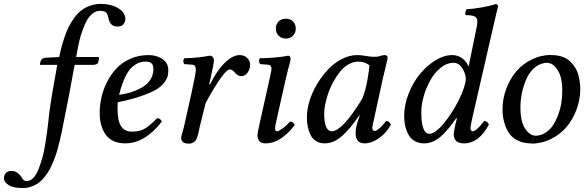

<svg xmlns="http://www.w3.org/2000/svg" viewBox="-102 -719 2970 976"><path d="M189 -389.2H106.9Q101.1 -389.2 101.1 -391.1Q101.1 -397.5 105 -409.2Q108.9 -424.3 132.8 -425.8L199.2 -429.2Q204.6 -456.5 210.7 -479.7Q216.8 -502.9 226.6 -531.7Q236.3 -560.5 247.6 -583Q258.8 -605.5 275.4 -628.2Q292 -650.9 311 -665.8Q330.1 -680.7 356 -689.9Q381.8 -699.2 411.1 -699.2Q462.9 -699.2 499 -677.2Q535.2 -655.3 535.2 -622.1Q535.2 -608.9 525.9 -596.4Q516.6 -584 495.1 -584Q482.4 -584 473.1 -588.6Q463.9 -593.3 458.7 -601.8Q453.6 -610.4 451.2 -618.2Q448.7 -626 446.8 -636.2Q443.4 -652.3 433.8 -658.2Q424.3 -664.1 405.8 -664.1Q383.3 -664.1 363.8 -646Q344.2 -627.9 331.1 -598.4Q317.9 -568.8 309.6 -541.5Q301.3 -514.2 295.9 -485.8L285.2 -429.2H395Q401.9 -429.2 401.9 -423.8L397 -400.9Q395.5 -395.5 387.2 -392.3Q378.9 -389.2 371.1 -389.2H277.8L273.9 -371.1Q249.5 -233.9 228 -129.9Q225.6 -117.7 220.7 -92.8Q215.8 -67.9 211.9 -48.8Q208 -29.8 201.4 -2Q194.8 25.9 188.5 47.4Q182.1 68.8 172.1 94.7Q162.1 120.6 151.6 139.9Q141.1 159.2 126.5 178.2Q111.8 197.3 95.5 209.5Q79.1 221.7 58.3 229.2Q37.6 236.8 14.2 236.8Q-34.7 236.8 -58.3 221.9Q-82 207 -82 187Q-82 172.4 -72.5 161.1Q-63 149.9 -43.9 149.9Q-13.2 149.9 7.8 182.1Q13.2 191.9 18.3 196.5Q23.4 201.2 33.2 201.2Q51.3 201.2 66.7 186Q82 170.9 93 143.1Q104 115.2 112.5 85.9Q121.1 56.6 127.2 18.1Q133.3 -20.5 137 -46.4Q140.6 -72.3 144 -104Q147.5 -135.7 147.9 -141.1Q159.2 -228 189 -389.2Z M677.7 -367.2Q677.7 -388.7 668.2 -397.2Q658.7 -405.8 637.7 -405.8Q618.2 -405.8 601.6 -398.9Q585 -392.1 566.7 -375Q548.3 -357.9 532.2 -323Q516.1 -288.1 503.4 -236.8Q533.7 -240.7 561.5 -249.3Q589.4 -257.8 616.9 -272.7Q644.5 -287.6 661.1 -312Q677.7 -336.4 677.7 -367.2ZM496.6 -199.2Q495.6 -191.4 495.6 -165Q495.6 -103 514.2 -76.4Q532.7 -49.8 567.9 -49.8Q605 -49.8 629.9 -62.7Q654.8 -75.7 696.8 -118.2Q713.4 -118.2 720.7 -101.1Q634.8 9.8 534.7 9.8Q468.8 9.8 436.8 -32.7Q404.8 -75.2 404.8 -146Q404.8 -184.1 413.6 -223.6Q422.4 -263.2 442.1 -302.2Q461.9 -341.3 490 -371.3Q518.1 -401.4 560.5 -420.2Q603 -439 653.8 -439Q694.8 -439 724.1 -418.5Q753.4 -397.9 753.4 -363.8Q753.4 -346.2 750.7 -333.3Q748 -320.3 733.6 -300.3Q719.2 -280.3 693.6 -264.6Q668 -249 617.4 -231.2Q566.9 -213.4 496.6 -199.2Z M819.3 -17.1Q819.3 -23.9 821.5 -32.5Q823.7 -41 827.1 -52.7Q830.6 -64.5 832.5 -71.8L870.6 -242.2Q893.6 -346.7 893.6 -363.8Q893.6 -389.2 875.5 -390.1L834.5 -393.1Q830.1 -399.9 829.8 -408.2Q829.6 -416.5 834.5 -422.9Q909.7 -424.8 963.4 -436Q973.1 -436 979.2 -429.2Q985.4 -422.4 985.4 -411.1Q985.4 -397 968.3 -320.8L961.4 -290L965.3 -289.1Q998.5 -357.9 1039.3 -398.4Q1080.1 -439 1116.7 -439Q1138.7 -439 1154.1 -424.8Q1169.4 -410.6 1169.4 -390.1Q1169.4 -368.2 1156.7 -350.1Q1144 -332 1123.5 -332Q1105.5 -332 1088.4 -354Q1076.2 -366.2 1066.4 -366.2Q1037.1 -366.2 943.4 -195.8L912.6 -71.8Q911.6 -66.9 909.2 -54.9Q906.7 -43 905 -35.6Q903.3 -28.3 899.4 -18.3Q895.5 -8.3 890.6 -2.7Q885.7 2.9 877.4 7.1Q869.1 11.2 858.4 11.2Q819.3 11.2 819.3 -17.1Z M1351.1 -319.8 1307.1 -124Q1296.4 -80.1 1296.4 -65.9Q1296.4 -51.8 1306.2 -51.8Q1314.5 -51.8 1334.2 -65.9Q1354 -80.1 1372.1 -101.1Q1390.1 -101.1 1396 -83Q1323.7 9.8 1250 9.8Q1207 9.8 1207 -30.8Q1207 -46.9 1223.1 -115.2L1269 -320.8Q1278.3 -361.8 1278.3 -369.1Q1278.3 -388.7 1260.3 -390.1L1220.2 -393.1Q1215.3 -399.9 1214.8 -408.2Q1214.4 -416.5 1219.2 -422.9Q1311.5 -424.8 1362.3 -436Q1375 -436 1375 -419.9Q1375 -413.6 1372.1 -402.3Q1369.1 -391.1 1362.8 -367.4Q1356.4 -343.8 1351.1 -319.8ZM1300.3 -574.2Q1300.3 -595.7 1314.5 -609.9Q1328.6 -624 1351.1 -624Q1373.5 -624 1387.5 -609.9Q1401.4 -595.7 1401.4 -574.2Q1401.4 -551.8 1387.5 -537.4Q1373.5 -522.9 1351.1 -522.9Q1328.6 -522.9 1314.5 -537.4Q1300.3 -551.8 1300.3 -574.2Z M1740.7 -220.2Q1756.8 -261.7 1765.6 -311.8Q1774.4 -361.8 1775.9 -387.2Q1751.5 -405.8 1718.8 -405.8Q1693.8 -405.8 1669.9 -392.1Q1646 -378.4 1627.7 -356Q1609.4 -333.5 1593.5 -305.2Q1577.6 -276.9 1567.4 -247.3Q1557.1 -217.8 1551.5 -190.4Q1545.9 -163.1 1545.9 -142.1Q1545.9 -51.8 1585 -51.8Q1602.5 -51.8 1626.5 -71.3Q1650.4 -90.8 1672.9 -119.9Q1695.3 -148.9 1712.4 -174.6Q1729.5 -200.2 1740.7 -220.2ZM1854 -439Q1868.7 -439 1868.7 -422.9Q1866.2 -413.1 1842.8 -314L1800.8 -121.1Q1790.5 -76.7 1790.5 -69.8Q1790.5 -53.2 1802.7 -53.2Q1810.5 -53.2 1826.2 -66.2Q1841.8 -79.1 1860.8 -104Q1877 -104 1884.8 -85.9Q1864.7 -45.4 1826.2 -17.8Q1787.6 9.8 1751 9.8Q1728.5 9.8 1717 -3.9Q1705.6 -17.6 1705.6 -41Q1705.6 -72.8 1719.7 -110.8L1726.6 -130.9L1724.6 -132.8Q1675.8 -61 1634.3 -25.6Q1592.8 9.8 1548.8 9.8Q1523.4 9.8 1504.9 -1.7Q1486.3 -13.2 1476.6 -33.2Q1466.8 -53.2 1462.4 -75.4Q1458 -97.7 1458 -124Q1458 -161.6 1471.2 -205.3Q1484.4 -249 1508.8 -290Q1533.2 -331.1 1564.2 -364.5Q1595.2 -397.9 1634.8 -418.5Q1674.3 -439 1713.9 -439Q1735.4 -439 1760.7 -434.1Q1783.7 -430.2 1800.8 -430.2Q1820.3 -430.2 1835.9 -436Q1846.2 -439 1854 -439Z M2039.6 -148.9Q2039.6 -39.1 2080.6 -39.1Q2110.8 -39.1 2155.5 -93.8Q2200.2 -148.4 2232.4 -215.1Q2264.6 -281.7 2265.6 -316.9Q2265.6 -344.7 2248 -372.3Q2230.5 -399.9 2202.6 -399.9Q2170.4 -399.9 2139.4 -375.5Q2108.4 -351.1 2087.2 -314Q2065.9 -276.9 2052.7 -232.7Q2039.6 -188.5 2039.6 -148.9ZM1952.6 -128.9Q1952.6 -186 1975.3 -243.4Q1998 -300.8 2033 -343.3Q2067.9 -385.7 2111.6 -412.4Q2155.3 -439 2196.3 -439Q2226.1 -439 2247.8 -422.6Q2269.5 -406.2 2279.3 -381.8H2280.3L2317.4 -563Q2324.7 -594.2 2324.7 -608.9Q2324.7 -628.9 2311 -635.5Q2297.4 -642.1 2264.6 -642.1Q2260.3 -656.7 2269.5 -671.9Q2301.3 -673.3 2348.4 -681.6Q2395.5 -689.9 2416.5 -698.2Q2429.7 -698.2 2429.7 -686Q2429.2 -684.6 2426 -671.4Q2422.9 -658.2 2417 -633.5Q2411.1 -608.9 2405.3 -583L2299.3 -121.1Q2289.6 -78.6 2289.6 -66.9Q2289.6 -58.6 2293.5 -55.2Q2297.4 -51.8 2301.3 -51.8Q2319.3 -51.8 2359.4 -104Q2375.5 -104 2383.3 -85.9Q2332.5 9.8 2256.3 9.8Q2204.6 9.8 2204.6 -36.1Q2204.6 -51.3 2214.4 -92.8L2220.7 -116.2L2217.3 -118.2Q2170.9 -50.8 2133.3 -20.5Q2095.7 9.8 2053.7 9.8Q2029.8 9.8 2011.2 0.5Q1992.7 -8.8 1981.9 -22.9Q1971.2 -37.1 1964.4 -56.4Q1957.5 -75.7 1955.1 -93Q1952.6 -110.4 1952.6 -128.9Z M2681.6 -398.9 2702.6 -439Q2732.9 -439 2757.3 -430.2Q2781.7 -421.4 2796.9 -406.2Q2812 -391.1 2822.8 -373.5Q2833.5 -356 2838.6 -335.4Q2843.8 -314.9 2845.7 -298.8Q2847.7 -282.7 2847.7 -267.1Q2847.7 -213.9 2829.1 -163.3Q2810.5 -112.8 2778.3 -74.2Q2746.1 -35.6 2698.5 -12.2Q2650.9 11.2 2596.7 11.2L2617.7 -28.8Q2645.5 -28.8 2669.2 -43.5Q2692.9 -58.1 2708.5 -81.5Q2724.1 -105 2735.4 -135.3Q2746.6 -165.5 2751.5 -195.8Q2756.3 -226.1 2756.3 -254.9Q2756.3 -327.6 2732.4 -363.3Q2708.5 -398.9 2681.6 -398.9ZM2617.7 -29.8 2596.7 9.8Q2560.5 9.8 2533.2 -3.2Q2505.9 -16.1 2491 -34.9Q2476.1 -53.7 2467 -78.9Q2458 -104 2455.3 -123.5Q2452.6 -143.1 2452.6 -163.1Q2452.6 -216.3 2470.9 -266.4Q2489.3 -316.4 2521.5 -355Q2553.7 -393.6 2601.1 -416.7Q2648.4 -439.9 2702.6 -439.9L2681.6 -399.9Q2647 -399.9 2619.4 -378.2Q2591.8 -356.4 2575.9 -322Q2560.1 -287.6 2551.8 -249.3Q2543.5 -210.9 2543.5 -173.8Q2543.5 -101.1 2567.1 -65.4Q2590.8 -29.8 2617.7 -29.8Z"/></svg>

Font: Common Serif News
Style: Italic
Weight: 450
Italic angle: -12°
Designer: Philipp H. Poll, Khaled Hosny
Foundry: Stefan Peev, Context Ltd.
Version: Version 1.026